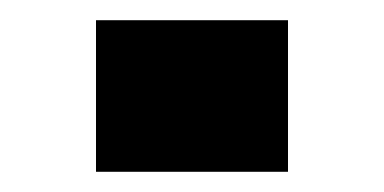

<svg xmlns="http://www.w3.org/2000/svg" viewBox="-20 -380 380 190"><path d="M75 -210V-360H265V-210Z"/></svg>

Font: Xolonium
Style: Bold
Weight: 700
Designer: Severin Meyer
Version: Version 4.2